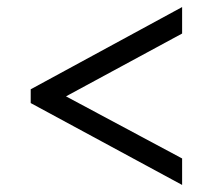

<svg xmlns="http://www.w3.org/2000/svg" viewBox="-20 -630 603 544"><path d="M67 -338 496 -106V-181L167 -357L496 -535V-610L67 -377Z"/></svg>

Font: Noto Serif Sinhala SemiBold
Style: Regular
Weight: 600
Designer: Jelle Bosma - Monotype Design Team
Foundry: Monotype Imaging Inc.
Version: Version 2.007